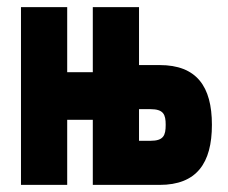

<svg xmlns="http://www.w3.org/2000/svg" viewBox="-20 -520 640 540"><path d="M39 0H169V-183H241V0H429C533 0 576 -61 576 -169C576 -277 533 -337 429 -337H371V-500H241V-317H169V-500H39ZM371 -124V-213H403C440 -213 446 -198 446 -169C446 -139 440 -124 403 -124Z"/></svg>

Font: LT Wave Mono Black
Style: Regular
Weight: 900
Designer: Daniel Lyons
Version: Version 2.5 (Glyphs App)